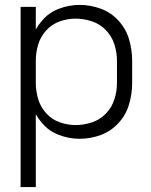

<svg xmlns="http://www.w3.org/2000/svg" viewBox="-20 -558 615 783"><path d="M64 205V-530H126V-438Q136 -456 150 -472Q178 -506 219.5 -522Q261 -538 305 -538Q349 -538 391 -522.5Q433 -507 463.5 -473.5Q494 -440 506.5 -397Q519 -354 519 -310V-220Q519 -176 506.5 -133Q494 -90 463.5 -56.5Q433 -23 391 -7.5Q349 8 305 8Q261 8 219.5 -8Q178 -24 150 -58Q136 -74 126 -92V205ZM288 -48Q322 -48 355 -59Q388 -70 412 -95Q436 -120 446.5 -153Q457 -186 457 -220V-310Q457 -344 446.5 -377Q436 -410 412 -435Q388 -460 355 -471Q322 -482 288 -482Q255 -482 223 -470.5Q191 -459 168 -433.5Q145 -408 135.5 -375.5Q126 -343 126 -310V-220Q126 -187 135.5 -154.5Q145 -122 168 -96.5Q191 -71 223 -59.5Q255 -48 288 -48Z"/></svg>

Font: Jozsika Light
Style: Regular
Weight: 300
Monospace: yes
Designer: Belleve Invis
Foundry: Belleve Invis
Version: 2.1.0